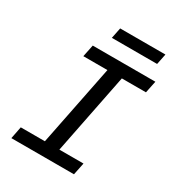

<svg xmlns="http://www.w3.org/2000/svg" viewBox="-191 -902 928 1014"><g transform="rotate(30 273.5 -394.5)"><path d="M293.9 -564.9H147L162.1 -638.2H543.9L528.8 -564.9H381.8L284.2 -74.2H431.2L416 0H34.2L48.8 -74.2H195.8ZM504.9 -724.1H229L242.2 -789.1H518.1ZM-2.9 -638.2Z"/></g></svg>

Font: Code New Roman
Style: Italic
Weight: 400
Italic angle: -11°
Monospace: yes
Designer: Sam Radian
Foundry: Code New Roman
Version: Version 1.508 October 19, 2014